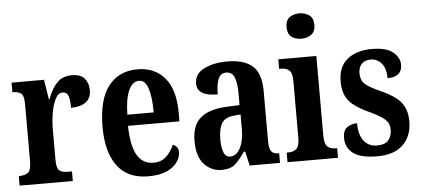

<svg xmlns="http://www.w3.org/2000/svg" viewBox="-51 -875 2185 996"><g transform="rotate(-5 1041.0 -377.0)"><path d="M14 0V-50H18Q45 -50 62 -62Q79 -74 79 -122V-418Q79 -463 64 -474.5Q49 -486 22 -486H19V-536H188L204 -434H208Q227 -487 256 -517Q285 -547 334 -547Q379 -547 399.5 -523Q420 -499 420 -462Q420 -420 392 -399.5Q364 -379 315 -379Q315 -421 307.5 -441.5Q300 -462 277 -462Q255 -462 240.5 -433.5Q226 -405 218.5 -362.5Q211 -320 211 -277V-117Q211 -72 226 -61Q241 -50 265 -50H291V0Z M684 10Q577 10 523 -62Q469 -134 469 -265Q469 -406 523 -477Q577 -548 675 -548Q765 -548 817 -486.5Q869 -425 869 -306V-260H601Q603 -155 632 -106.5Q661 -58 716 -58Q758 -58 783.5 -82.5Q809 -107 824 -142Q836 -138 844.5 -128Q853 -118 853 -101Q853 -77 836 -51Q819 -25 781.5 -7.5Q744 10 684 10ZM740 -318Q740 -396 725.5 -442Q711 -488 678 -488Q644 -488 624 -444Q604 -400 603 -318Z M1065 10Q1013 10 975.5 -29.5Q938 -69 938 -152Q938 -233 983 -271.5Q1028 -310 1120 -314L1187 -317V-374Q1187 -430 1175.5 -460.5Q1164 -491 1132 -491Q1103 -491 1091 -462Q1079 -433 1079 -382Q972 -382 972 -448Q972 -498 1021.5 -523Q1071 -548 1143 -548Q1230 -548 1274 -509.5Q1318 -471 1318 -377V-121Q1318 -79 1329 -64.5Q1340 -50 1367 -50H1370V0H1212L1195 -74H1188Q1160 -33 1136 -11.5Q1112 10 1065 10ZM1115 -55Q1148 -55 1168 -93Q1188 -131 1188 -191V-268L1154 -265Q1107 -261 1089.5 -232Q1072 -203 1072 -147Q1072 -104 1082.5 -79.5Q1093 -55 1115 -55Z M1537 -632Q1506 -632 1485.5 -647.5Q1465 -663 1465 -698Q1465 -733 1485.5 -748.5Q1506 -764 1537 -764Q1567 -764 1588.5 -748.5Q1610 -733 1610 -698Q1610 -663 1588.5 -647.5Q1567 -632 1537 -632ZM1409 0V-50H1418Q1444 -50 1460 -64Q1476 -78 1476 -121V-418Q1476 -459 1460.5 -472.5Q1445 -486 1420 -486H1408V-536H1606V-122Q1606 -78 1621.5 -64Q1637 -50 1663 -50H1672V0Z M1877 10Q1788 10 1750 -20Q1712 -50 1712 -100Q1712 -139 1734 -154.5Q1756 -170 1786 -170Q1786 -110 1811 -78Q1836 -46 1879 -46Q1921 -46 1939 -67Q1957 -88 1957 -122Q1957 -155 1934.5 -175Q1912 -195 1862 -219Q1813 -241 1781.5 -263.5Q1750 -286 1735 -316.5Q1720 -347 1720 -393Q1720 -470 1768 -508.5Q1816 -547 1895 -547Q1972 -547 2006 -518Q2040 -489 2040 -453Q2040 -389 1964 -389Q1964 -440 1941.5 -466.5Q1919 -493 1884 -493Q1855 -493 1838 -475.5Q1821 -458 1821 -427Q1821 -391 1842 -371.5Q1863 -352 1919 -327Q1962 -308 1993 -286.5Q2024 -265 2040.5 -234Q2057 -203 2057 -156Q2057 -81 2011 -35.5Q1965 10 1877 10Z"/></g></svg>

Font: Noto Serif ExtraCondensed
Style: Bold
Weight: 700
Width: 2
Designer: Monotype Design Team
Foundry: Monotype Imaging Inc.
Version: Version 2.014; ttfautohint (v1.8.4.7-5d5b)